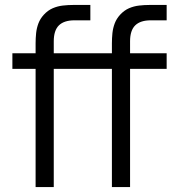

<svg xmlns="http://www.w3.org/2000/svg" viewBox="-20 -755 703 775"><path d="M197 0H123.7V-580Q123.7 -600.8 125.8 -621.3Q128 -641.8 135.1 -660.7Q142.2 -679.5 157 -695.7Q173.3 -713.3 192.9 -721.8Q212.5 -730.2 233.7 -732.6Q254.8 -735 275.7 -735H344.7V-673H280.7Q238.7 -673 217.8 -652.6Q197 -632.2 197 -588ZM344.7 -477H30V-540H344.7ZM505 0H431.7V-580Q431.7 -600.8 433.8 -621.3Q436 -641.8 443.1 -660.7Q450.2 -679.5 465 -695.7Q481.3 -713.3 500.9 -721.8Q520.5 -730.2 541.7 -732.6Q562.8 -735 583.7 -735H652.7V-673H588.7Q546.7 -673 525.8 -652.6Q505 -632.2 505 -588ZM652.7 -477H338V-540H652.7Z"/></svg>

Font: Manrope Variable Light
Style: Regular
Weight: 200
Designer: Mikhail Sharanda
Foundry: Mikhail Sharanda
Version: Version 4.505